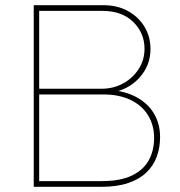

<svg xmlns="http://www.w3.org/2000/svg" viewBox="-20 -720 692 740"><path d="M110 0V-700H378Q433 -700 474 -677Q515 -654 537.5 -616Q560 -578 560 -531Q560 -467 516.5 -419.5Q473 -372 401 -361L395 -374Q462 -370 507 -345Q552 -320 574.5 -280.5Q597 -241 597 -192Q597 -152 584.5 -117Q572 -82 544.5 -55.5Q517 -29 474 -14.5Q431 0 371 0ZM131 -22H372Q445 -22 489.5 -44Q534 -66 554 -103.5Q574 -141 574 -188Q574 -237 551 -275Q528 -313 484 -334.5Q440 -356 377 -356H131ZM131 -378H372Q417 -378 454.5 -398.5Q492 -419 514.5 -454Q537 -489 537 -532Q537 -593 493.5 -635.5Q450 -678 375 -678H131Z"/></svg>

Font: Mach Thin
Style: Regular
Weight: 250
Version: Version 1.002